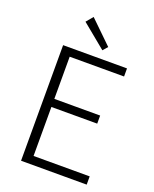

<svg xmlns="http://www.w3.org/2000/svg" viewBox="-170 -1043 914 1138"><g transform="rotate(20 286.5 -474.0)"><path d="M106 0H520V-52H166V-361H455V-412H166V-678H509V-729H106ZM335 -780 361 -810 219 -948 183 -905Z"/></g></svg>

Font: Noto Sans CJK JP Light
Style: Regular
Weight: 300
Designer: Ryoko NISHIZUKA (kana & ideographs); Paul D. Hunt (Latin, Greek & Cyrillic); Wenlong ZHANG (bopomofo); Sandoll Communica
Foundry: Adobe Systems Incorporated
Version: Version 1.004;PS 1.004;hotconv 1.0.82;makeotf.lib2.5.63406